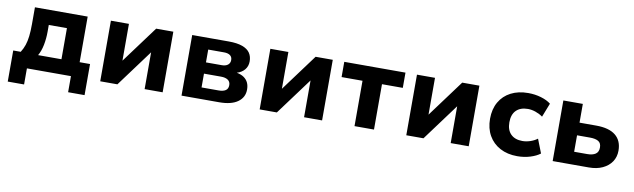

<svg xmlns="http://www.w3.org/2000/svg" viewBox="-41 -970 5160 1563"><g transform="rotate(10 2539.5 -189.0)"><path d="M40 133V-124H102Q121 -154 132 -186.5Q143 -219 148 -261.5Q153 -304 153 -362V-501H589V-124H675V133H539V0H175V133ZM246 -122H439V-379H289V-323Q289 -266 278.5 -213Q268 -160 246 -122Z M781 0V-501H930V-190H925L1155 -501H1297V0H1148V-311H1153L923 0Z M1453 0V-501H1755Q1825 -501 1868.5 -485Q1912 -469 1931.5 -440Q1951 -411 1951 -370Q1951 -331 1928 -302.5Q1905 -274 1862 -261V-262Q1901 -255 1924.5 -238Q1948 -221 1959 -197Q1970 -173 1970 -141Q1970 -76 1917 -38Q1864 0 1763 0ZM1602 -94H1743Q1780 -94 1800.5 -107.5Q1821 -121 1821 -151Q1821 -180 1800 -194Q1779 -208 1743 -208H1602ZM1602 -301H1733Q1765 -301 1783 -315.5Q1801 -330 1801 -355Q1801 -381 1783 -394Q1765 -407 1733 -407H1602Z M2099 0V-501H2248V-190H2243L2473 -501H2615V0H2466V-311H2471L2241 0Z M2883 0V-375H2710V-501H3216V-375H3044V0Z M3311 0V-501H3460V-190H3455L3685 -501H3827V0H3678V-311H3683L3453 0Z M4229 11Q4148 11 4087 -21.5Q4026 -54 3992.5 -113Q3959 -172 3959 -251Q3959 -331 3992.5 -389.5Q4026 -448 4087 -479.5Q4148 -511 4230 -511Q4286 -511 4336.5 -496Q4387 -481 4418 -456L4373 -341Q4347 -360 4314 -371.5Q4281 -383 4250 -383Q4188 -383 4153.5 -349Q4119 -315 4119 -250Q4119 -186 4153.5 -152Q4188 -118 4249 -118Q4281 -118 4314 -129Q4347 -140 4372 -159L4417 -44Q4386 -20 4336 -4.5Q4286 11 4229 11Z M4521 0V-501H4682V-346H4820Q4926 -346 4980 -302.5Q5034 -259 5034 -176Q5034 -124 5007.5 -84.5Q4981 -45 4933 -22.5Q4885 0 4820 0ZM4680 -105H4788Q4832 -105 4856.5 -121.5Q4881 -138 4881 -175Q4881 -212 4856.5 -226.5Q4832 -241 4788 -241H4680Z"/></g></svg>

Font: Nunito Sans 8pt ExtraBold
Style: Regular
Weight: 800
Version: Version 3.101;gftools[0.9.27]